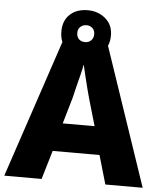

<svg xmlns="http://www.w3.org/2000/svg" viewBox="-59 -933 829 984"><g transform="rotate(5 356.0 -441.0)"><path d="M520 0 477 -148H236L192 0H0L240 -717H469L712 0ZM400 -427Q395 -444 386.5 -477Q378 -510 369.5 -545.5Q361 -581 356 -603Q352 -580 343.5 -546.5Q335 -513 327 -481Q319 -449 314 -427L275 -293H439ZM353 -641Q296 -641 261.5 -673.5Q227 -706 227 -762Q227 -818 261.5 -850Q296 -882 353 -882Q406 -882 444 -850Q482 -818 482 -763Q482 -706 444.5 -673.5Q407 -641 353 -641ZM353 -718Q371 -718 383.5 -730Q396 -742 396 -762Q396 -782 383.5 -793.5Q371 -805 353 -805Q335 -805 322 -793.5Q309 -782 309 -762Q309 -742 320.5 -730Q332 -718 353 -718Z"/></g></svg>

Font: Noto Sans Oriya ExtraBold
Style: Regular
Weight: 800
Version: Version 2.003